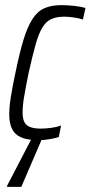

<svg xmlns="http://www.w3.org/2000/svg" viewBox="-20 -538 353 748"><path d="M131 8Q88 8 63 -2.5Q38 -13 27 -35.5Q16 -58 16 -92Q16 -122 22.5 -162Q29 -202 40 -254Q56 -332 71.5 -383Q87 -434 106.5 -464Q126 -494 153 -506Q180 -518 219 -518Q243 -518 270 -515Q297 -512 313 -507L303 -462Q288 -467 267.5 -470Q247 -473 230 -473Q201 -473 180.5 -464Q160 -455 145.5 -431.5Q131 -408 119 -365.5Q107 -323 92 -256Q81 -202 74.5 -164.5Q68 -127 68 -101Q68 -75 75.5 -61.5Q83 -48 99 -42.5Q115 -37 139 -37Q158 -37 180 -40Q202 -43 218 -49L209 -4Q193 1 171.5 4.5Q150 8 131 8ZM7 190 8 185 113 -17H151L150 -12L63 190Z"/></svg>

Font: Saira ExtraCondensed Light
Style: Italic
Weight: 300
Width: 2
Italic angle: -12°
Designer: Hector Gatti with collaboration of the Omnibus-Type team
Foundry: Omnibus-Type
Version: Version 1.101